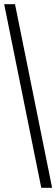

<svg xmlns="http://www.w3.org/2000/svg" viewBox="-20 -780 270 921"><path d="M178 121 0 -760H52L230 121Z"/></svg>

Font: Noto Serif Hebrew ExtraCondensed Medium
Style: Regular
Weight: 500
Width: 2
Designer: Monotype Design Team
Foundry: Monotype Imaging Inc.
Version: Version 2.004; ttfautohint (v1.8.4.7-5d5b)